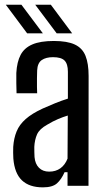

<svg xmlns="http://www.w3.org/2000/svg" viewBox="-20 -780 444 806"><path d="M160 6.5Q103 6.5 72 -23Q41 -52.5 36 -114.5Q35.5 -127 35.2 -139.2Q35 -151.5 35.5 -163.5Q38 -200 49.8 -228.5Q61.5 -257 87.8 -280.2Q114 -303.5 159.5 -324.5Q184 -335.5 211 -346.5Q238 -357.5 265 -366V-479Q265 -511.5 251 -525.8Q237 -540 202.5 -540Q173 -540 155.2 -527.8Q137.5 -515.5 136 -484.5Q135.5 -471 135.2 -451.8Q135 -432.5 135.2 -414.8Q135.5 -397 136 -388.5H49.5Q49 -408 48.5 -430.5Q48 -453 48.5 -473.5Q51 -520 66.5 -549.5Q82 -579 115.8 -593.5Q149.5 -608 206 -608Q262.5 -608 294.2 -593Q326 -578 339 -545.5Q352 -513 352 -461L351.5 0H263.5V-57H251Q237.5 -26.5 218.8 -10Q200 6.5 160 6.5ZM186.5 -59.5Q214 -59.5 233.5 -73.5Q253 -87.5 263.5 -114L264.5 -295Q244.5 -289 223.8 -280.2Q203 -271.5 178 -256.5Q145.5 -238.5 135.5 -215.8Q125.5 -193 124 -163.5Q124 -150 124.2 -140.5Q124.5 -131 125 -120.5Q127.5 -92 143.5 -75.8Q159.5 -59.5 186.5 -59.5ZM218 -640 128 -760H193.5L283 -640ZM94 -640 4.5 -760H70L160 -640Z"/></svg>

Font: Big Shoulders Text Thin Medium
Style: Regular
Weight: 500
Version: Version 2.002